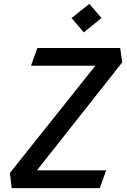

<svg xmlns="http://www.w3.org/2000/svg" viewBox="-20 -980 660 1000"><path d="M41 0H500L533 -93H172.5L616.5 -655L606 -730H174.5L141.5 -637.5H476.5L31.5 -79ZM352.5 -886 416.5 -811.5 508.5 -886 445.5 -960Z"/></svg>

Font: Monaspace Krypton Medium
Style: Italic
Weight: 500
Italic angle: -11°
Designer: Riley Cran & the Lettermatic Team
Foundry: Lettermatic
Version: Version 1.101 (Monaspace Krypton)